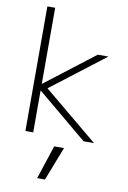

<svg xmlns="http://www.w3.org/2000/svg" viewBox="-107 -813 758 1138"><g transform="rotate(10 272.0 -243.5)"><path d="M130 -750V-293H132L427 -520H491L168 -272L496 0H433L132 -251H130V0H83V-750ZM200 263 267 60H326L247 263Z"/></g></svg>

Font: Mplus 1p Light
Style: Regular
Weight: 300
Version: Version 1.061